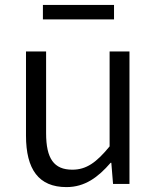

<svg xmlns="http://www.w3.org/2000/svg" viewBox="-20 -750 642 783"><path d="M251 13C326 13 380 -27 431 -86H434L441 0H508V-540H427V-153C373 -87 332 -58 275 -58C200 -58 168 -103 168 -207V-540H86V-197C86 -59 138 13 251 13ZM155 -671H445V-730H155Z"/></svg>

Font: Noto Sans CJK HK DemiLight
Style: Regular
Weight: 350
Designer: Ryoko NISHIZUKA 西塚涼子 (kana, bopomofo & ideographs); Paul D. Hunt (Latin, Greek & Cyrillic); Sandoll Communications 산돌커뮤니
Foundry: Adobe
Version: Version 2.004;hotconv 1.0.118;makeotfexe 2.5.65603